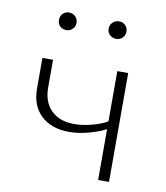

<svg xmlns="http://www.w3.org/2000/svg" viewBox="-71 -653 615 712"><g transform="rotate(10 236.5 -296.5)"><path d="M208 -157Q142 -157 103 -193.5Q64 -230 64 -294V-410H104V-306Q104 -251 135.5 -220Q167 -189 222 -189Q247 -189 273 -194.5Q299 -200 321.5 -209Q344 -218 355 -227L365 -204Q350 -192 324.5 -181.5Q299 -171 268.5 -164Q238 -157 208 -157ZM346 0V-410H387V0ZM133 -527Q118 -527 109 -536Q100 -545 100 -560Q100 -574 109 -583.5Q118 -593 133 -593Q147 -593 156.5 -583.5Q166 -574 166 -560Q166 -546 156.5 -536.5Q147 -527 133 -527ZM321 -527Q307 -527 297 -536Q287 -545 287 -560Q287 -574 297 -583.5Q307 -593 321 -593Q335 -593 344.5 -583.5Q354 -574 354 -560Q354 -546 344.5 -536.5Q335 -527 321 -527Z"/></g></svg>

Font: Ysabeau ExtraLight
Style: Regular
Weight: 250
Designer: Christian Thalmann (Catharsis Fonts)
Version: Version 2.002